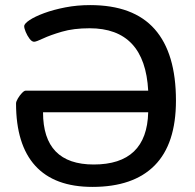

<svg xmlns="http://www.w3.org/2000/svg" viewBox="-20 -727 766 754"><path d="M343 7Q194 7 118.5 -76Q43 -159 43 -321Q43 -328 50 -340Q57 -352 66 -361.5Q75 -371 81 -371H562Q549 -616 332 -616Q269 -616 223 -602.5Q177 -589 149.5 -576Q122 -563 114 -563Q105 -563 96 -575Q87 -587 81 -601.5Q75 -616 75 -624Q75 -634 96 -648Q117 -662 153.5 -675.5Q190 -689 236.5 -698Q283 -707 334 -707Q504 -707 587.5 -612.5Q671 -518 671 -332Q671 -162 587.5 -77.5Q504 7 343 7ZM348 -81Q557 -81 562 -286H149Q149 -81 348 -81Z"/></svg>

Font: Asap Semi Expanded Medium
Style: Regular
Weight: 500
Width: 6
Designer: Pablo Cosgaya
Foundry: Omnibus-Type
Version: Version 3.001; ttfautohint (v1.8.4.7-5d5b)